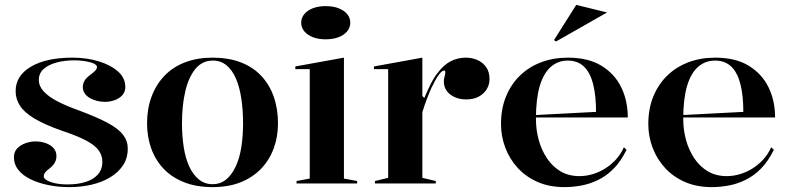

<svg xmlns="http://www.w3.org/2000/svg" viewBox="-20 -751 3238 786"><path d="M264 15Q218 15 177 6.5Q136 -2 104.5 -17.5Q73 -33 55 -55.5Q37 -78 37 -107Q37 -129 50 -143Q63 -157 83.5 -164.5Q104 -172 125 -172Q148 -172 167.5 -165Q187 -158 199 -145Q211 -132 211 -112Q211 -98 205 -86.5Q199 -75 186 -64Q170 -52 164.5 -44.5Q159 -37 159 -28Q159 -21 171 -13.5Q183 -6 205 -1Q227 4 257 4Q298 4 330 -6Q362 -16 380.5 -36.5Q399 -57 399 -89Q399 -115 383.5 -136Q368 -157 332 -176Q296 -195 233 -216Q162 -241 120.5 -266Q79 -291 61.5 -318.5Q44 -346 44 -378Q44 -441 106.5 -478Q169 -515 277 -515Q335 -515 384 -500Q433 -485 463 -458.5Q493 -432 493 -395Q493 -375 481 -361.5Q469 -348 449.5 -341Q430 -334 409 -334Q393 -334 377 -338Q361 -342 348 -349.5Q335 -357 327 -368.5Q319 -380 319 -394Q319 -423 349 -444Q365 -456 371 -463Q377 -470 377 -477Q377 -482 370.5 -487Q364 -492 351.5 -495.5Q339 -499 322 -501.5Q305 -504 285 -504Q244 -504 211 -495Q178 -486 158.5 -468.5Q139 -451 139 -424Q139 -398 159 -376.5Q179 -355 215.5 -336Q252 -317 303 -299Q378 -271 421.5 -247.5Q465 -224 484 -199Q503 -174 503 -143Q503 -103 483.5 -74Q464 -45 431 -25Q398 -5 355 5Q312 15 264 15Z M850 -515Q915 -515 965 -496Q1015 -477 1049 -441Q1083 -405 1100.5 -355.5Q1118 -306 1118 -246Q1118 -191 1100.5 -143.5Q1083 -96 1049 -60.5Q1015 -25 965.5 -5Q916 15 850 15Q784 15 733.5 -5Q683 -25 649.5 -60.5Q616 -96 599 -143.5Q582 -191 582 -246Q582 -306 600.5 -355.5Q619 -405 653.5 -441Q688 -477 738 -496Q788 -515 850 -515ZM851 -503Q808 -503 780 -469Q752 -435 738.5 -377Q725 -319 725 -246Q725 -195 732 -149.5Q739 -104 754.5 -70Q770 -36 794 -16.5Q818 3 850 3Q882 3 905.5 -16Q929 -35 945 -69.5Q961 -104 968 -149Q975 -194 975 -246Q975 -300 968 -347Q961 -394 946 -429Q931 -464 907.5 -483.5Q884 -503 851 -503Z M1313 -590Q1284 -590 1261.5 -598.5Q1239 -607 1226 -622.5Q1213 -638 1213 -658Q1213 -678 1226 -693.5Q1239 -709 1261.5 -717.5Q1284 -726 1313 -726Q1343 -726 1365.5 -717.5Q1388 -709 1401 -693.5Q1414 -678 1414 -658Q1414 -638 1401 -622.5Q1388 -607 1365.5 -598.5Q1343 -590 1313 -590ZM1194 0V-10L1248 -20V-468H1189V-479L1388 -515V-20L1442 -10V0Z M1515 0V-10L1569 -23V-468H1511V-479L1709 -515V-358L1717 -350Q1731 -383 1744.5 -409.5Q1758 -436 1772 -453Q1796 -485 1824.5 -500Q1853 -515 1888 -515Q1912 -515 1934 -505.5Q1956 -496 1970 -476.5Q1984 -457 1984 -427Q1984 -404 1972 -385Q1960 -366 1939 -355Q1918 -344 1888 -344Q1862 -344 1841 -353.5Q1820 -363 1808.5 -379.5Q1797 -396 1797 -417Q1797 -425 1798.5 -431.5Q1800 -438 1801.5 -444Q1803 -450 1803 -455Q1803 -462 1798 -462Q1789 -462 1776.5 -445Q1764 -428 1747 -393Q1738 -373 1728 -347Q1718 -321 1709 -292V-23L1764 -10V0Z M2305 -515Q2388 -515 2442 -482Q2496 -449 2523 -394Q2550 -339 2550 -270H2171V-280L2420 -293Q2420 -360 2408 -407Q2396 -454 2370.5 -478.5Q2345 -503 2304 -503Q2264 -503 2234.5 -477Q2205 -451 2189.5 -398.5Q2174 -346 2174 -264Q2174 -219 2185.5 -177.5Q2197 -136 2219.5 -102.5Q2242 -69 2275 -49.5Q2308 -30 2352 -30Q2379 -30 2406 -38Q2433 -46 2457 -61Q2481 -76 2501 -97.5Q2521 -119 2534 -148L2545 -138Q2522 -91 2492.5 -61Q2463 -31 2429 -14.5Q2395 2 2360 8.5Q2325 15 2291 15Q2229 15 2181 -6Q2133 -27 2099.5 -63.5Q2066 -100 2048.5 -146.5Q2031 -193 2031 -243Q2031 -306 2051.5 -356Q2072 -406 2108.5 -441.5Q2145 -477 2195 -496Q2245 -515 2305 -515ZM2256 -581 2248 -587 2339 -731 2465 -700Z M2908 -515Q2991 -515 3045 -482Q3099 -449 3126 -394Q3153 -339 3153 -270H2774V-280L3023 -293Q3023 -360 3011 -407Q2999 -454 2973.5 -478.5Q2948 -503 2907 -503Q2867 -503 2837.5 -477Q2808 -451 2792.5 -398.5Q2777 -346 2777 -264Q2777 -219 2788.5 -177.5Q2800 -136 2822.5 -102.5Q2845 -69 2878 -49.5Q2911 -30 2955 -30Q2982 -30 3009 -38Q3036 -46 3060 -61Q3084 -76 3104 -97.5Q3124 -119 3137 -148L3148 -138Q3125 -91 3095.5 -61Q3066 -31 3032 -14.5Q2998 2 2963 8.5Q2928 15 2894 15Q2832 15 2784 -6Q2736 -27 2702.5 -63.5Q2669 -100 2651.5 -146.5Q2634 -193 2634 -243Q2634 -306 2654.5 -356Q2675 -406 2711.5 -441.5Q2748 -477 2798 -496Q2848 -515 2908 -515Z"/></svg>

Font: Kalnia Medium
Style: Regular
Weight: 500
Designer: Frida Medrano
Foundry: Frida Medrano
Version: Version 1.105